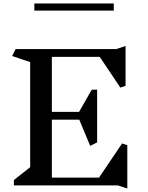

<svg xmlns="http://www.w3.org/2000/svg" viewBox="-20 -1069 854 1107"><path d="M660 0H60V-31L154 -105V-711L50 -746L70 -786H650L704 -804V-574L674 -564L555 -741H279V-424H436L509 -552H540V-248L500 -228L437 -379H279V-45H551L684 -242L714 -232V18ZM178 -1049H636V-1008H178Z"/></svg>

Font: Inknut
Style: Antiqua
Weight: 400
Designer: Claus Eggers Srensen
Foundry: Claus Eggers Srensen
Version: Version 1.000; ttfautohint (v1.2) -l 7 -r 28 -G 50 -x 13 -D 